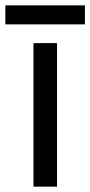

<svg xmlns="http://www.w3.org/2000/svg" viewBox="-40 -697 337 717"><path d="M173 0H85V-536H173ZM277 -677V-606H-20V-677Z"/></svg>

Font: RS Noto Sans
Style: Regular
Weight: 400
Designer: Monotype Design Team
Foundry: Monotype Imaging Inc.
Version: Version 3.10